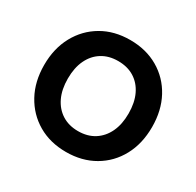

<svg xmlns="http://www.w3.org/2000/svg" viewBox="-156 -888 1099 1076"><g transform="rotate(30 394.0 -350.0)"><path d="M394 12Q291 12 212.5 -34Q134 -80 89.5 -161.5Q45 -243 45 -350Q45 -457 89.5 -538.5Q134 -620 212.5 -666Q291 -712 394 -712Q497 -712 576 -666Q655 -620 699 -538.5Q743 -457 743 -350Q743 -243 699 -161.5Q655 -80 576 -34Q497 12 394 12ZM394 -123Q455 -123 499 -151Q543 -179 567 -229.5Q591 -280 591 -350Q591 -420 567 -470.5Q543 -521 499 -548.5Q455 -576 394 -576Q334 -576 290 -548.5Q246 -521 222 -470.5Q198 -420 198 -350Q198 -280 222 -229.5Q246 -179 290 -151Q334 -123 394 -123Z"/></g></svg>

Font: DM Sans 16pt Black
Style: Regular
Weight: 900
Version: Version 4.004;gftools[0.9.30]